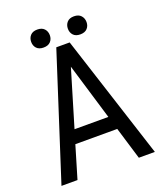

<svg xmlns="http://www.w3.org/2000/svg" viewBox="-151 -935 878 1034"><g transform="rotate(-20 288.0 -418.0)"><path d="M191.4 -262.7H385.3L288.1 -585.9ZM408.2 -185.5H168L112.8 0H21L250 -710.9H326.7L556.2 0H464.4ZM356.2 -746.6Q342.8 -761.2 342.8 -783.2Q342.8 -805.2 356.2 -820.3Q369.6 -835.4 396 -835.4Q422.4 -835.4 436 -820.3Q449.7 -805.2 449.7 -783.2Q449.7 -761.2 436 -746.6Q422.4 -731.9 396 -731.9Q369.6 -731.9 356.2 -746.6ZM146.2 -747.6Q132.8 -762.2 132.8 -784.2Q132.8 -806.2 146.2 -821Q159.7 -835.9 186 -835.9Q212.4 -835.9 226.1 -821Q239.7 -806.2 239.7 -784.2Q239.7 -762.2 226.1 -747.6Q212.4 -732.9 186 -732.9Q159.7 -732.9 146.2 -747.6Z"/></g></svg>

Font: MAUL Condensed
Style: Condensed Regular
Weight: 400
Designer: MAUL
Version: Version 1.0; 2020; ttfautohint (v1.8.3)